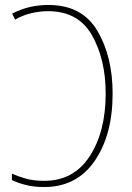

<svg xmlns="http://www.w3.org/2000/svg" viewBox="-20 -744 531 774"><path d="M434 -367Q434 -516 372.5 -620Q311 -724 175 -724Q95 -724 29 -689L41 -665Q72 -683 107 -691Q142 -699 173 -699Q296 -699 351 -601.5Q406 -504 406 -367Q406 -213 341.5 -114Q277 -15 158 -15Q116 -15 84 -24Q52 -33 28 -44V-18Q53 -6 85.5 2Q118 10 158 10Q289 10 361.5 -95Q434 -200 434 -367Z"/></svg>

Font: Noto Sans Display SemiCondensed Thin
Style: Regular
Weight: 250
Width: 4
Designer: Monotype Design team
Foundry: Monotype Imaging Inc.
Version: 1.000